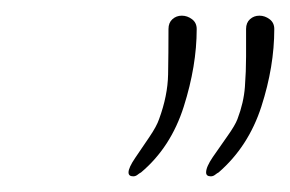

<svg xmlns="http://www.w3.org/2000/svg" viewBox="-20 -673 370 245"><path d="M249 -448Q243 -448 243 -453Q243 -460 251.5 -472.5Q260 -485 270 -499Q280 -513 283 -521Q291 -542 292.5 -562Q294 -582 294 -601V-636Q294 -644 299 -648.5Q304 -653 311 -653Q318 -653 324 -648.5Q330 -644 330 -636Q330 -588 313.5 -537Q297 -486 259 -453Q257 -452 254.5 -450Q252 -448 249 -448ZM150 -448Q144 -448 144 -453Q144 -459 152.5 -471.5Q161 -484 170.5 -498Q180 -512 183 -521Q194 -551 194.5 -578Q195 -605 195 -636Q195 -644 200 -648.5Q205 -653 212 -653Q219 -653 225 -648.5Q231 -644 231 -636Q231 -589 214.5 -537Q198 -485 160 -453Q158 -452 155.5 -450Q153 -448 150 -448Z"/></svg>

Font: Ms Madi
Style: Regular
Weight: 400
Designer: Robert E. Leuschke
Foundry: Robert E. Leuschke
Version: Version 1.010; ttfautohint (v1.8.3)